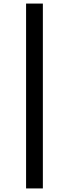

<svg xmlns="http://www.w3.org/2000/svg" viewBox="-20 -865 386 1075"><path d="M126 190V-845H220V190Z"/></svg>

Font: Plus Jakarta Display
Style: Regular
Weight: 400
Designer: Gumpita Rahayu
Foundry: Tokotype Studio
Version: Version 1.000;hotconv 1.0.109;makeotfexe 2.5.65596